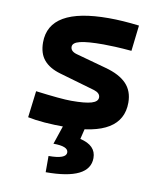

<svg xmlns="http://www.w3.org/2000/svg" viewBox="-85 -595 756 899"><g transform="rotate(10 293.0 -146.0)"><path d="M252.9 9.8Q136.7 9.8 67.9 -4.9L83.5 -131.3Q145 -123.5 187 -119.6Q229 -115.7 252.9 -115.7Q319.3 -115.7 349.1 -124.8Q378.9 -133.8 378.9 -153.8Q378.9 -174.8 348.1 -184.1L179.7 -232.9Q127.9 -248 101.8 -279.1Q75.7 -310.1 75.7 -362.3Q75.7 -527.3 359.4 -527.3Q392.6 -527.3 428.5 -524.9Q464.4 -522.5 504.4 -517.6L490.2 -395Q445.8 -398.9 412.6 -400.4Q379.4 -401.9 356.4 -401.9Q279.8 -401.9 245.4 -393.3Q210.9 -384.8 210.9 -365.2Q210.9 -343.8 240.2 -335.4L385.3 -295.4Q452.1 -277.3 485.1 -242.9Q518.1 -208.5 518.1 -153.3Q518.1 9.8 252.9 9.8ZM193.4 234.4V157.2Q276.9 157.2 276.9 126Q276.9 96.7 206.1 96.7L239.7 -2.9L338.4 2.4L326.2 52.7Q402.3 70.3 402.3 130.4Q402.3 234.4 193.4 234.4Z"/></g></svg>

Font: Cascadia Code PL
Style: Bold
Weight: 700
Monospace: yes
Designer: Aaron Bell
Foundry: Saja Typeworks
Version: Version 2404.023; ttfautohint (v1.8.4)